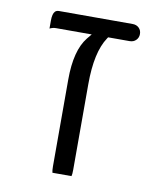

<svg xmlns="http://www.w3.org/2000/svg" viewBox="-68 -621 542 658"><g transform="rotate(10 203.0 -292.0)"><path d="M225.1 -17.1Q227.1 -23.4 227.1 -39.1V-336.9Q227.1 -449.2 263.2 -502.9L266.1 -507.3H340.8Q354.5 -507.3 363 -515.9Q371.6 -524.4 371.6 -537.1Q371.6 -550.3 363 -558.6Q354.5 -566.9 340.8 -566.9H85Q76.2 -566.9 71.3 -562Q63 -553.7 63 -529.3V-502Q73.7 -507.3 85 -507.3H209L195.3 -490.7Q156.7 -442.9 156.7 -340.8V-39.1Q156.7 -24.9 158.7 -17.1Z"/></g></svg>

Font: YuPearl-ExtraLight
Style: ExtraLight
Weight: 200
Designer: Max Yao
Foundry: Max-Everyday
Version: Version 1.011; ttfautohint (v1.8.3)